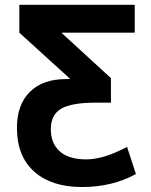

<svg xmlns="http://www.w3.org/2000/svg" viewBox="-20 -750 615 780"><path d="M48.8 -230.5Q48.8 -325.2 101.6 -377Q154.3 -428.7 247.1 -428.7H263.7V-430.7L58.6 -617.2V-730.5H527.3V-617.2H231.4V-615.2L430.7 -432.6V-333H371.1Q269.5 -333 228 -308.1Q186.5 -283.2 186.5 -225.1Q186.5 -167 223.1 -134.8Q259.8 -102.5 330.6 -102.5Q401.4 -102.5 496.1 -153.3L532.2 -43Q436.5 9.8 313 9.8Q189.5 9.8 119.1 -52.7Q48.8 -115.2 48.8 -230.5Z"/></svg>

Font: GenEi M Gothic v2 Bold
Style: Regular
Weight: 700
Version: Version 2.0